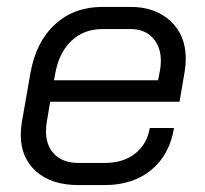

<svg xmlns="http://www.w3.org/2000/svg" viewBox="-20 -527 592 555"><path d="M40 -137Q40 -155 43 -173L68 -316Q84 -406 139 -456.5Q194 -507 276 -507H358Q429 -507 473 -466Q517 -425 517 -357Q517 -339 514 -321L499 -233H125L115 -173Q113 -164 113 -147Q113 -105 138 -80.5Q163 -56 207 -56H283Q336 -56 370.5 -83Q405 -110 413 -157H483Q470 -79 417 -35.5Q364 8 283 8H207Q129 8 84.5 -31.5Q40 -71 40 -137ZM437 -295 442 -321Q445 -336 445 -351Q445 -392 421.5 -417.5Q398 -443 358 -443H276Q223 -443 187 -409.5Q151 -376 140 -316L136 -295Z"/></svg>

Font: Bai Jamjuree
Style: Italic
Weight: 400
Italic angle: -10°
Version: Version 1.000; ttfautohint (v1.6)